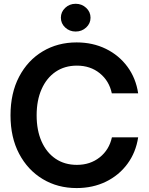

<svg xmlns="http://www.w3.org/2000/svg" viewBox="-20 -958 768 990"><path d="M375 11.7Q277.3 11.7 200.2 -34.7Q123 -81.1 78.6 -165.3Q34.2 -249.5 34.2 -363.3Q34.2 -478 78.6 -562.5Q123 -647 200.2 -693.1Q277.3 -739.3 375 -739.3Q458.5 -739.3 526.1 -706.1Q593.8 -672.9 637.2 -613.8Q680.7 -554.7 692.4 -476.6H556.6Q543 -541 494.4 -580.3Q445.8 -619.6 376.5 -619.6Q313.5 -619.6 266.8 -587.9Q220.2 -556.2 194.6 -498.5Q168.9 -440.9 168.9 -363.3Q168.9 -286.1 194.3 -228.8Q219.7 -171.4 266.4 -139.6Q313 -107.9 376.5 -107.9Q445.3 -107.9 494.1 -146.7Q543 -185.5 557.1 -250H692.4Q680.7 -172.4 637.2 -113.3Q593.8 -54.2 526.1 -21.2Q458.5 11.7 375 11.7ZM370.1 -795.4Q338.4 -795.4 316.2 -816.2Q293.9 -836.9 293.9 -866.7Q293.9 -896.5 316.2 -917.5Q338.4 -938.5 370.1 -938.5Q401.9 -938.5 424.3 -917.5Q446.8 -896.5 446.8 -866.7Q446.8 -836.9 424.3 -816.2Q401.9 -795.4 370.1 -795.4Z"/></svg>

Font: Inter Display Semi Bold
Style: Regular
Weight: 600
Designer: Rasmus Andersson
Foundry: rsms
Version: Version 4.000;git-37864ae